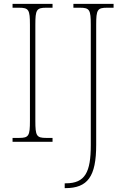

<svg xmlns="http://www.w3.org/2000/svg" viewBox="-20 -734 650 994"><path d="M45 0H252V-20H219C169 -20 163 -31 163 -108V-606C163 -683 169 -694 219 -694H252V-714H45V-694H79C129 -694 135 -683 135 -606V-108C135 -31 129 -20 79 -20H45ZM315 240H318C434 240 478 180 478 16V-606C478 -683 484 -694 534 -694H568V-714H360V-694H394C444 -694 450 -683 450 -606V17C450 157 421 215 321 215H315Z"/></svg>

Font: Noto Serif Sinhala SemiCondensed Thin
Style: Regular
Weight: 100
Width: 4
Designer: Jelle Bosma - Monotype Design Team
Foundry: Monotype Imaging Inc.
Version: Version 2.007